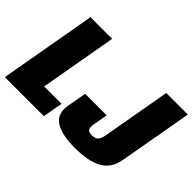

<svg xmlns="http://www.w3.org/2000/svg" viewBox="-147 -965 1259 1259"><g transform="rotate(45 483.0 -335.5)"><path d="M-27.5 0H334.5L359 -139H198L292.5 -675H91.5ZM624.5 4Q752 4 820 -35.2Q888 -74.5 903 -159L994.5 -675H794.5L710 -196.5Q704.5 -165 691 -149.2Q677.5 -133.5 645 -133.5Q612.5 -133.5 605.5 -150.5Q598.5 -167.5 605 -199L622 -295H422L399 -165.5Q382 -76.5 440.8 -36.2Q499.5 4 624.5 4Z"/></g></svg>

Font: Anybody Condensed Black
Style: Italic
Weight: 900
Width: 3
Italic angle: -10°
Version: Version 1.113;gftools[0.9.25]